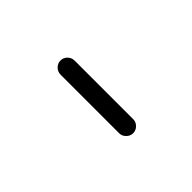

<svg xmlns="http://www.w3.org/2000/svg" viewBox="29 -743 443 443"><g transform="rotate(45 250.0 -522.0)"><path d="M158.2 -499Q148.4 -499 141.6 -505.9Q134.8 -512.7 134.8 -522Q134.8 -531.2 141.6 -538.1Q148.4 -544.9 158.2 -544.9H349.6Q358.4 -544.9 365.2 -538.1Q372.1 -531.2 372.1 -522Q372.1 -512.7 365.2 -505.9Q358.4 -499 349.6 -499Z"/></g></svg>

Font: Rounded-X Mgen+ 2m light
Style: Regular
Weight: 200
Designer: [Source Han Sans]
Ryoko NISHIZUKA  (kana & ideographs); Paul D. Hunt (Latin, Greek & Cyrillic); Wenlong ZHANG  (bopomofo
Version: Version 1.059.20150602